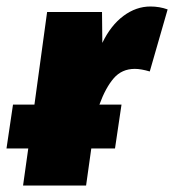

<svg xmlns="http://www.w3.org/2000/svg" viewBox="-38 -571 536 591"><path d="M478 -542 423 -351Q396 -359 377 -359Q337 -359 312 -330Q287 -301 268 -249H336L316 -114H243L227 0H33L49 -114H-18L2 -249H68L107 -534H276L277 -439Q303 -493 342 -522Q381 -551 425 -551Q453 -551 478 -542Z"/></svg>

Font: Fira Sans Black
Style: Italic
Weight: 900
Italic angle: -8°
Designer: Carrois Corporate & Edenspiekermann AG
Foundry: Carrois Corporate GbR & Edenspiekermann AG
Version: Version 4.203